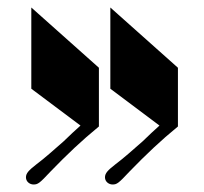

<svg xmlns="http://www.w3.org/2000/svg" viewBox="-20 -515 540 509"><path d="M258.3 -44.9C258.3 -33.2 268.6 -25.9 278.3 -25.9C290 -25.9 294.4 -29.3 323.2 -60.1C367.7 -106 405.8 -142.1 451.7 -179.7V-335.4L272.5 -495.1V-279.8L402.8 -182.1C390.1 -170.9 374.5 -156.2 357.9 -140.1C333.5 -118.7 306.6 -94.7 285.6 -79.1C265.6 -63.5 258.3 -55.7 258.3 -44.9ZM48.8 -44.9C48.8 -33.2 59.1 -25.9 68.8 -25.9C80.6 -25.9 85 -29.3 113.8 -60.1C158.2 -106 196.3 -142.1 242.2 -179.7V-335.4L63 -495.1V-279.8L193.4 -182.1C180.7 -170.9 165 -156.2 148.4 -140.1C124 -118.7 97.2 -94.7 76.2 -79.1C56.2 -63.5 48.8 -55.7 48.8 -44.9Z"/></svg>

Font: Limelight
Style: Regular
Weight: 400
Designer: Nicole Fally
Foundry: Nicole Fally
Version: Version 1.002